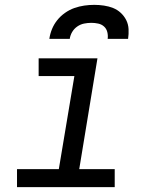

<svg xmlns="http://www.w3.org/2000/svg" viewBox="-20 -770 640 790"><path d="M50 0V-74H222L286 -457H139V-530H381L306 -74H452V0ZM183 -610Q186 -631 194 -650.5Q202 -670 215.5 -687Q229 -704 247.5 -717Q266 -730 286 -737Q306 -744 326.5 -747Q347 -750 368 -750Q388 -750 408 -747Q428 -744 445.5 -737Q463 -730 477 -717Q491 -704 499.5 -687Q508 -670 509 -650Q510 -630 507 -610H423Q425 -624 421.5 -638Q418 -652 408 -661Q398 -670 384 -673Q370 -676 356 -676Q341 -676 326 -673Q311 -670 298 -661Q285 -652 277 -638.5Q269 -625 267 -610Z"/></svg>

Font: Iosevka Curly Extended Oblique
Style: Regular
Weight: 400
Width: 7
Italic angle: -9°
Monospace: yes
Designer: Belleve Invis
Foundry: Belleve Invis
Version: Version 11.1.0; ttfautohint (v1.8.3)